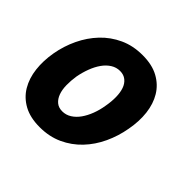

<svg xmlns="http://www.w3.org/2000/svg" viewBox="-142 -717 884 884"><g transform="rotate(45 300.0 -275.0)"><path d="M218 10Q156 10 114 -13Q72 -36 48.5 -75.5Q25 -115 19 -166.5Q13 -218 23 -275Q33 -332 57.5 -383.5Q82 -435 119.5 -474.5Q157 -514 207 -537Q257 -560 319 -560Q381 -560 423 -537Q465 -514 488.5 -475Q512 -436 518 -384.5Q524 -333 513 -275Q503 -218 479 -166.5Q455 -115 417.5 -75.5Q380 -36 330 -13Q280 10 218 10ZM240 -115Q264 -115 284.5 -128Q305 -141 320.5 -163Q336 -185 347 -214Q358 -243 363 -275Q369 -308 368.5 -337Q368 -366 360.5 -387.5Q353 -409 337 -422Q321 -435 297 -435Q273 -435 252.5 -422Q232 -409 216.5 -387Q201 -365 190 -336Q179 -307 173 -275Q168 -243 168.5 -214Q169 -185 177 -163Q185 -141 200.5 -128Q216 -115 240 -115Z"/></g></svg>

Font: Maple Mono ExtraBold
Style: Italic
Weight: 800
Italic angle: -10°
Monospace: yes
Designer: subframe7536
Version: Version 7.200